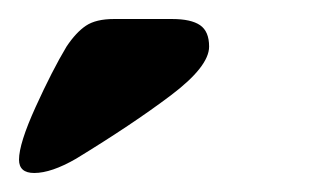

<svg xmlns="http://www.w3.org/2000/svg" viewBox="-100 -682 350 202"><path d="M-30 -633Q-20 -648 -9.5 -655Q1 -662 20 -662H81Q101 -662 110.5 -655.5Q120 -649 120 -633Q120 -612 79.5 -581.5Q39 -551 -20 -515Q-46 -500 -64 -500Q-80 -500 -80 -514Q-80 -531 -62.5 -569.5Q-45 -608 -30 -633Z"/></svg>

Font: Gold Bold
Style: Regular
Weight: 400
Designer: jaiki
Version: Version 1.000